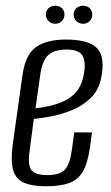

<svg xmlns="http://www.w3.org/2000/svg" viewBox="-20 -640 388 670"><path d="M141 10Q93 10 64.5 -2Q36 -14 26.5 -44.5Q17 -75 24 -133L59 -382Q70 -452 107.5 -477Q145 -502 210 -502Q289 -502 318.5 -472Q348 -442 333 -368Q324 -324 295.5 -297Q267 -270 229.5 -255Q192 -240 156 -233.5Q120 -227 98 -225L84 -119Q76 -69 88 -49Q100 -29 145 -29Q189 -29 206.5 -48Q224 -67 231 -118L239 -178H301L294 -126Q286 -71 269.5 -42Q253 -13 222 -1.5Q191 10 141 10ZM104 -262Q124 -264 149.5 -269.5Q175 -275 200.5 -286Q226 -297 244.5 -317.5Q263 -338 270 -369Q281 -414 270.5 -440.5Q260 -467 213 -467Q169 -467 148 -447.5Q127 -428 120 -376ZM173 -557Q159 -557 149.5 -566.5Q140 -576 140 -589Q140 -603 149.5 -611.5Q159 -620 173 -620Q187 -620 196 -611.5Q205 -603 205 -589Q205 -576 196 -566.5Q187 -557 173 -557ZM270 -557Q256 -557 246.5 -566.5Q237 -576 237 -589Q237 -603 246.5 -611.5Q256 -620 270 -620Q284 -620 293 -611.5Q302 -603 302 -589Q302 -576 293 -566.5Q284 -557 270 -557Z"/></svg>

Font: Alumni Sans
Style: Italic
Weight: 400
Italic angle: -8°
Version: Version 1.016